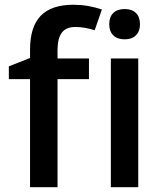

<svg xmlns="http://www.w3.org/2000/svg" viewBox="-20 -785 682 805"><path d="M353 -453.1H221.2V0H106V-453.1H17.1V-506.8L106 -542V-577.1Q106 -672.9 150.9 -719Q195.8 -765.1 288.1 -765.1Q348.6 -765.1 407.2 -745.1L377 -658.2Q334.5 -671.9 295.9 -671.9Q256.8 -671.9 239 -647.7Q221.2 -623.5 221.2 -575.2V-540H353ZM559.6 0H444.8V-540H559.6ZM438 -683.1Q438 -713.9 454.8 -730.5Q471.7 -747.1 502.9 -747.1Q533.2 -747.1 550 -730.5Q566.9 -713.9 566.9 -683.1Q566.9 -653.8 550 -637Q533.2 -620.1 502.9 -620.1Q471.7 -620.1 454.8 -637Q438 -653.8 438 -683.1Z"/></svg>

Font: f1_31487          
Style: Regular
Weight: 600
Foundry: Ascender Corporation
Version: Version 1.10